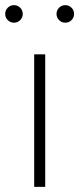

<svg xmlns="http://www.w3.org/2000/svg" viewBox="-69 -727 308 747"><path d="M64 0V-515.6H106.9V0ZM185.1 -638.7Q170.9 -638.7 160.9 -648.7Q150.9 -658.7 150.9 -672.9Q150.9 -687 160.9 -697Q170.9 -707 185.1 -707Q199.2 -707 209.2 -697Q219.2 -687 219.2 -672.9Q219.2 -658.7 209.2 -648.7Q199.2 -638.7 185.1 -638.7ZM-14.6 -638.7Q-28.8 -638.7 -38.8 -648.7Q-48.8 -658.7 -48.8 -672.9Q-48.8 -687 -38.8 -697Q-28.8 -707 -14.6 -707Q-0.5 -707 9.5 -697Q19.5 -687 19.5 -672.9Q19.5 -658.7 9.5 -648.7Q-0.5 -638.7 -14.6 -638.7Z"/></svg>

Font: Inter Display ExtraLight
Style: Regular
Weight: 200
Designer: Rasmus Andersson
Foundry: rsms
Version: Version 4.000;git-a52131595